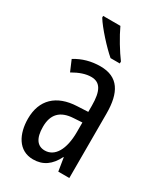

<svg xmlns="http://www.w3.org/2000/svg" viewBox="-193 -845 803 935"><g transform="rotate(30 208.0 -378.0)"><path d="M198 -766H101V-757C127 -714 195 -640 235 -606H287V-617C259 -654 219 -720 198 -766ZM213 -547C162 -547 115 -534 73 -508L99 -447C137 -469 170 -480 200 -480C251 -480 272 -442 272 -360V-325L211 -322C98 -317 34 -256 34 -150C34 -65 71 10 154 10C210 10 249 -18 277 -74H279L291 0H353V-362C353 -480 314 -547 213 -547ZM225 -263 273 -266V-212C273 -114 238 -56 182 -56C141 -56 117 -86 117 -152C117 -222 152 -259 225 -263Z"/></g></svg>

Font: Noto Sans Arabic UI XCn
Style: Regular
Weight: 400
Width: 2
Designer: Monotype Design Team, Nadine Chahine and Nizar Qandah
Foundry: Monotype Imaging Inc.
Version: Version 2.010